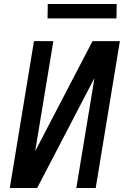

<svg xmlns="http://www.w3.org/2000/svg" viewBox="-20 -941 640 961"><path d="M29 0 150 -735H247L156 -184L443 -735H580L459 0H362L453 -551L166 0ZM218 -849 219 -921H564L563 -849Z"/></svg>

Font: Iosevka Aile Medium Oblique
Style: Regular
Weight: 500
Italic angle: -9°
Designer: Belleve Invis
Foundry: Belleve Invis
Version: Version 31.1.0; ttfautohint (v1.8.4)